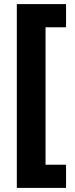

<svg xmlns="http://www.w3.org/2000/svg" viewBox="-20 -750 365 936"><path d="M302 166V53H202V-617H302V-730H62V166Z"/></svg>

Font: Noto Sans Lao ExtraBold
Style: Regular
Weight: 800
Designer: Monotype Design Team
Foundry: Monotype Imaging Inc.
Version: Version 2.003